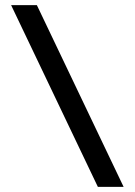

<svg xmlns="http://www.w3.org/2000/svg" viewBox="-20 -730 526 750"><path d="M23.4 -710Q47.9 -710 124 -710Q209 -532.2 462.9 0Q437.5 0 362.3 0Q277.3 -177.7 23.4 -710Z"/></svg>

Font: SSportsD
Style: Medium
Weight: 400
Designer: Swiss Typefaces
Version: Version 1.000